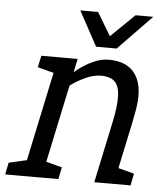

<svg xmlns="http://www.w3.org/2000/svg" viewBox="-88 -745 678 791"><g transform="rotate(5 251.0 -350.0)"><path d="M464.2 -250H384.2Q399.7 -322.3 397.9 -363.6Q396.2 -404.8 377.1 -422.2Q358 -439.7 321.7 -439.7L346.5 -508Q428 -508 460.8 -454.6Q493.7 -401.2 474.3 -302ZM138.8 -500H218.8L112.8 0H32.8ZM384.2 -250H464.2L411.2 0H331.2ZM144.5 -346.7 119.5 -355Q119.5 -355 132.6 -370.5Q145.7 -386 168.1 -408.8Q190.5 -431.5 219.4 -454.2Q248.3 -477 281.4 -492.5Q314.5 -508 347.5 -508L322.7 -439.7Q292.2 -439.7 260.5 -425.7Q228.8 -411.7 202.7 -393.2Q176.5 -374.7 160.5 -360.7Q144.5 -346.7 144.5 -346.7ZM134 -431.7 58 -451.7 68.8 -500H148.8ZM102.8 0 111.5 -70.8 192.8 -49.2 182.8 0ZM-37.3 0 -27.3 -49.2 62.8 -70 42.7 0ZM401.2 0 409.8 -70.8 491.2 -49.2 481.2 0ZM293.3 -556.7 440.7 -700H514L375 -556.7ZM371.7 -556.7H290L212.3 -700H285.7Z"/></g></svg>

Font: Epunda Slab Light
Style: Italic
Weight: 300
Italic angle: -12°
Designer: Simon Atzbach
Foundry: typofactur
Version: Version 1.102